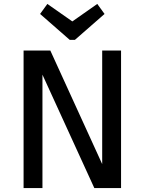

<svg xmlns="http://www.w3.org/2000/svg" viewBox="-20 -957 736 977"><path d="M100 0V-700H236L500 -122V-700H596V0H460L196 -577V0ZM335 -754 184 -886 221 -937 348 -848 475 -937 512 -886 361 -754Z"/></svg>

Font: Orienta
Style: Regular
Weight: 400
Designer: Eduardo Rodriguez Tunni
Foundry: Eduardo Rodriguez Tunni
Version: Version 1.002; ttfautohint (v1.8.4.7-5d5b);gftools[0.9.23]